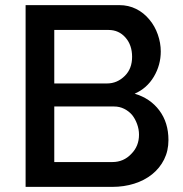

<svg xmlns="http://www.w3.org/2000/svg" viewBox="-20 -730 715 750"><path d="M506 -364Q554 -385 581 -430.5Q608 -476 608 -529Q608 -562 596.5 -595Q585 -628 564 -653Q542 -680 512 -695Q482 -710 446 -710H80V0H419Q464 0 504 -12.5Q544 -25 574 -49Q604 -73 621 -107Q638 -141 638 -183Q638 -251 602.5 -298.5Q567 -346 506 -364ZM496 -508Q496 -462 468 -434Q438 -404 398 -404H192V-613H404Q444 -613 470 -583.5Q496 -554 496 -508ZM493 -129Q463 -97 419 -97H192V-314H426Q447 -314 465 -305Q483 -296 496 -281Q508 -266 515.5 -245.5Q523 -225 523 -204Q523 -159 493 -129Z"/></svg>

Font: RT Raleway SemiBold
Style: Regular
Weight: 400
Designer: Matt McInerney, Pablo Impallari, Rodrigo Fuenzalida — Edited by Milan Moffatt in April 2016
Foundry: Matt McInerney, Pablo Impallari, Rodrigo Fuenzalida — Edited by Milan Moffatt in April 2016
Version: Version 3.001